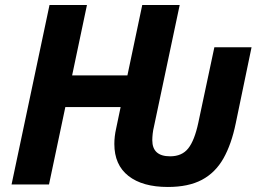

<svg xmlns="http://www.w3.org/2000/svg" viewBox="-20 -734 1048 764"><path d="M648 10Q547 10 491 -34Q435 -78 435 -161Q435 -191 442 -222L460 -308H240L175 0H26L177 -714H326L267 -434H487L546 -714H695L593 -232Q589 -216 587.5 -201.5Q586 -187 586 -176Q586 -112 657 -112Q704 -112 729 -143.5Q754 -175 769 -245L833 -546H981L918 -243Q901 -160 869 -103.5Q837 -47 783.5 -18.5Q730 10 648 10Z"/></svg>

Font: Noto IKEA Latin
Style: Bold Italic
Weight: 700
Italic angle: -12°
Designer: Monotype Design Team
Foundry: Monotype Imaging Inc.
Version: Version 1.0